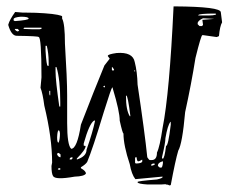

<svg xmlns="http://www.w3.org/2000/svg" viewBox="-20 -556 713 599"><path d="M521.5 -536.1H524.4Q668.9 -535.2 668.9 -517.6L672.9 -486.3Q666 -474.6 663.1 -443.4L656.2 -440.4L614.3 -446.3H611.3Q607.4 -446.3 589.8 -375Q577.1 -294.9 557.6 -206.1Q548.8 -107.4 536.1 -85.9Q527.3 -56.6 512.7 21.5L507.8 22.5Q504.9 19.5 497.1 19.5V18.6L483.4 19.5H439.5Q410.2 17.6 409.2 12.7V11.7Q409.2 8.8 469.7 3.9Q487.3 0 487.3 -3.9V-4.9H485.4L402.3 2.9Q390.6 -11.7 384.8 -43.9Q365.2 -102.5 365.2 -139.6Q362.3 -139.6 353.5 -179.7Q353.5 -208 332 -279.3Q332 -283.2 330.1 -283.2Q327.1 -281.2 303.7 -206.1Q268.6 -89.8 252 -50.8Q247.1 -43 232.4 -34.2V-31.2Q248 -22.5 248 -14.6Q243.2 -5.9 212.9 -4.9Q152.3 5.9 145.5 -6.8Q140.6 -14.6 140.6 -38.1L142.6 -48.8Q142.6 -126 118.2 -226.6Q113.3 -264.6 106.4 -282.2L109.4 -314.5V-316.4Q109.4 -440.4 100.6 -440.4Q100.6 -443.4 32.2 -444.3Q15.6 -444.3 5.9 -477.5V-479.5Q9.8 -494.1 27.3 -518.6L51.8 -516.6H63.5Q91.8 -516.6 118.7 -514.6Q145.5 -512.7 159.7 -509.8Q173.8 -506.8 173.8 -504.9V-498Q182.6 -482.4 182.6 -419.9Q189.5 -309.6 189.5 -257.8V-171.9Q189.5 -103.5 202.1 -91.8Q220.7 -91.8 232.4 -167Q273.4 -273.4 305.7 -351.6L322.3 -373L316.4 -380.9V-381.8Q316.4 -386.7 343.8 -390.6Q394.5 -394.5 400.4 -362.3Q408.2 -332 409.2 -292Q431.6 -142.6 439.5 -65.4Q444.3 -57.6 447.3 -56.6H453.1Q469.7 -56.6 469.7 -80.1Q478.5 -97.7 487.3 -157.2Q508.8 -264.6 521.5 -536.1ZM598.6 -508.8V-507.8H613.3Q652.3 -506.8 654.3 -511.7L652.3 -513.7Q600.6 -513.7 598.6 -508.8ZM22.5 -496.1V-492.2L26.4 -490.2Q69.3 -493.2 69.3 -498Q69.3 -503.9 44.9 -503.9Q22.5 -502 22.5 -496.1ZM596.7 -483.4V-480.5L602.5 -474.6H610.4L613.3 -478.5V-479.5L611.3 -494.1L648.4 -497.1L613.3 -499Q596.7 -491.2 596.7 -483.4ZM55.7 -469.7 53.7 -467.8V-465.8L78.1 -464.8H103.5L109.4 -465.8V-469.7H100.6ZM35.2 -465.8H26.4V-463.9Q31.2 -458 36.1 -458L40 -460.9ZM126 -413.1H122.1V-397.5Q125 -350.6 128.9 -350.6H131.8V-363.3Q131.8 -388.7 126 -413.1ZM330.1 -346.7H329.1V-337.9L331.1 -335.9H332Q335.9 -335.9 335.9 -338.9Q331.1 -346.7 330.1 -346.7ZM156.2 -346.7H153.3V-333Q153.3 -304.7 165 -223.6H168V-237.3Q168 -308.6 156.2 -346.7ZM399.4 -336.9V-333H401.4V-336.9ZM305.7 -289.1 301.8 -285.2 305.7 -283.2 307.6 -285.2V-286.1ZM136.7 -272.5H133.8V-264.6L134.8 -258.8H136.7ZM374 -257.8H373V-255.9Q373 -212.9 384.8 -193.4H386.7V-194.3Q378.9 -257.8 374 -257.8ZM241.2 -108.4V-101.6L247.1 -100.6Q247.1 -88.9 219.7 -61.5V-58.6H220.7Q250 -68.4 250 -88.9Q269.5 -144.5 276.4 -178.7V-179.7H273.4Q258.8 -170.9 241.2 -108.4ZM485.4 -65.4V-62.5L487.3 -61.5V-60.5Q493.2 -60.5 498 -100.6Q504.9 -100.6 512.7 -167V-175.8H511.7Q502.9 -165 496.1 -125Q496.1 -110.4 485.4 -65.4ZM158.2 -127.9Q158.2 -111.3 162.1 -111.3H163.1Q167 -122.1 167 -139.6Q166 -149.4 163.1 -149.4Q159.2 -149.4 158.2 -127.9ZM163.1 -79.1 158.2 -77.1V-74.2Q162.1 -65.4 168.9 -65.4V-74.2ZM197.3 -58.6H203.1L206.1 -61.5V-65.4Q197.3 -65.4 197.3 -58.6ZM404.3 -65.4 401.4 -64.5V-48.8Q401.4 -45.9 406.2 -45.9Q423.8 -46.9 423.8 -52.7V-57.6H422.9Q415 -52.7 411.1 -52.7Q407.2 -52.7 406.2 -65.4H405.3ZM472.7 -39.1V-38.1L478.5 -33.2H483.4Q486.3 -33.2 488.3 -46.9V-52.7H487.3Q472.7 -48.8 472.7 -39.1ZM451.2 -41Q451.2 -39.1 454.1 -39.1Q462.9 -41 462.9 -43.9L461.9 -45.9H460.9Q453.1 -45.9 451.2 -41ZM163.1 -31.2 160.2 -28.3 163.1 -26.4H168V-31.2Z"/></svg>

Font: Love Ya Like A Sister
Style: Regular
Weight: 400
Designer: Kimberly Geswein
Foundry: Kimberly Geswein
Version: Version 1.002 2007